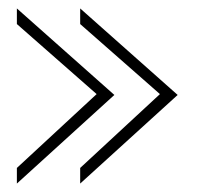

<svg xmlns="http://www.w3.org/2000/svg" viewBox="-20 -453 503 455"><path d="M170 -55 359 -230 170 -396V-433L401 -228L170 -18ZM20 -55 209 -230 20 -396V-433L251 -228L20 -18Z"/></svg>

Font: Poiret One
Style: Regular
Weight: 400
Designer: Denis Masharov (denis.masharov@gmail.com), Cyreal (Charset Expansion)
Foundry: Denis Masharov
Version: Version 1.101